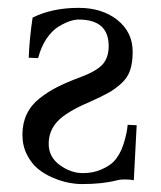

<svg xmlns="http://www.w3.org/2000/svg" viewBox="-20 -459 411 489"><path d="M328.1 -140.1 320.8 0Q312 -2 297.9 -2Q285.6 -2 278.8 0Q241.7 9.8 189 9.8Q173.3 9.8 155 6.3Q136.7 2.9 115.2 -6.1Q93.8 -15.1 76.9 -28.8Q60.1 -42.5 48.6 -65.2Q37.1 -87.9 37.1 -116.2Q37.1 -145 48.1 -168.2Q59.1 -191.4 80.8 -208.5Q102.5 -225.6 126.2 -237.5Q149.9 -249.5 184.1 -262.2Q225.1 -277.3 241 -294.7Q256.8 -312 256.8 -341.8Q256.8 -409.2 180.2 -409.2Q170.4 -409.2 157.7 -405Q145 -400.9 128.9 -391.1Q112.8 -381.3 98.6 -360.6Q84.5 -339.8 77.1 -311L53.2 -312Q54.7 -357.9 63 -414.1Q112.8 -439 180.2 -439Q240.2 -439 279.1 -408Q317.9 -377 317.9 -327.1Q317.9 -299.8 311.5 -280.5Q305.2 -261.2 289.1 -246.6Q272.9 -231.9 256.3 -222.7Q239.7 -213.4 208 -199.2Q149.4 -174.3 126.7 -150.1Q104 -126 104 -92.8Q104 -59.1 132.3 -38.6Q160.6 -18.1 190.9 -18.1Q216.8 -18.1 237.5 -27.1Q258.3 -36.1 269 -46.9Q285.6 -64 294.4 -91.3Q303.2 -118.7 305.2 -141.1Z"/></svg>

Font: Linux Biolinum
Style: Regular
Weight: 400
Designer: Philipp H. Poll
Foundry: Philipp H. Poll
Version: Version 0.6.4